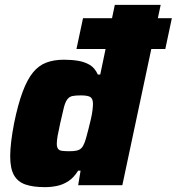

<svg xmlns="http://www.w3.org/2000/svg" viewBox="-20 -763 728 791"><path d="M295 -561 322 -688H688L661 -561ZM165 8Q116 8 84.5 -3Q53 -14 37.5 -41.5Q22 -69 22 -119Q22 -145 26 -179Q30 -213 38 -255Q54 -333 73 -384Q92 -435 115.5 -464Q139 -493 170.5 -505Q202 -517 243 -517Q275 -517 302 -512.5Q329 -508 350 -495.5Q371 -483 383 -456H393L453 -743H642L484 0H302L312 -60H302Q284 -31 261.5 -16.5Q239 -2 214.5 3Q190 8 165 8ZM266 -140Q284 -140 295.5 -142.5Q307 -145 314.5 -152Q322 -159 327 -172Q331 -181 335.5 -197.5Q340 -214 345 -233.5Q350 -253 354.5 -272.5Q359 -292 361 -308.5Q363 -325 363 -335Q363 -356 352.5 -363Q342 -370 313 -370Q292 -370 279 -367.5Q266 -365 257.5 -354Q249 -343 243 -319.5Q237 -296 228 -255Q221 -224 217.5 -204Q214 -184 214 -171Q214 -157 219 -150Q224 -143 236 -141.5Q248 -140 266 -140Z"/></svg>

Font: Saira Thin ExtraBold
Style: Italic
Weight: 800
Italic angle: -12°
Version: Version 1.101